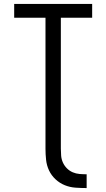

<svg xmlns="http://www.w3.org/2000/svg" viewBox="-20 -755 540 975"><path d="M420 200Q392 200 363.5 198Q335 196 309 185.5Q283 175 262 155.5Q241 136 229 110.5Q217 85 214 56.5Q211 28 211 0V-665H52V-735H448V-665H289V0Q289 18 290.5 36Q292 54 299.5 70.5Q307 87 320 100Q333 113 349.5 120Q366 127 384 128.5Q402 130 420 130Z"/></svg>

Font: Zed Sans
Style: Regular
Weight: 400
Designer: Belleve Invis
Foundry: Belleve Invis
Version: Version 1.0.0; ttfautohint (v1.8.4)